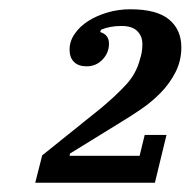

<svg xmlns="http://www.w3.org/2000/svg" viewBox="-20 -724 411 414"><path d="M71 -389 198 -491Q228 -516 251 -540.5Q274 -565 282 -597Q284 -603 285.5 -610.5Q287 -618 287 -629Q287 -646 276 -657Q265 -668 242 -668Q217 -668 198 -660L196 -655Q215 -649 215 -630Q215 -610 201 -595.5Q187 -581 167 -581Q149 -581 139.5 -590.5Q130 -600 130 -617Q130 -635 141 -651Q152 -667 170 -678.5Q188 -690 211.5 -697Q235 -704 261 -704Q318 -704 344.5 -682Q371 -660 371 -622Q371 -593 358.5 -568.5Q346 -544 327 -524.5Q308 -505 285.5 -489.5Q263 -474 243 -462L131 -393L130 -388H281L292 -433H339L314 -330H56Z"/></svg>

Font: IBM Plex Serif Medm
Style: Italic
Weight: 500
Italic angle: -14°
Designer: Mike Abbink, Paul van der Laan, Pieter van Rosmalen
Foundry: Bold Monday
Version: Version 3.001